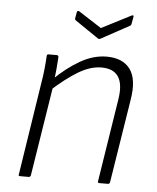

<svg xmlns="http://www.w3.org/2000/svg" viewBox="-50 -706 614 749"><g transform="rotate(5 257.5 -331.5)"><path d="M367 0Q360 0 361 -6L412 -330Q432 -450 336 -450Q293 -450 245.5 -421.5Q198 -393 141 -341L147 -385Q198 -435 249.5 -464.5Q301 -494 353 -494Q416 -494 445 -454.5Q474 -415 460 -333L408 -6Q406 0 400 0ZM56 0Q49 0 51 -6L107 -367Q112 -395 115 -424.5Q118 -454 119 -476Q119 -483 126 -483H158Q164 -483 165 -476Q164 -457 161.5 -429Q159 -401 156 -378L155 -365L98 -6Q96 0 90 0ZM435 -662Q439 -664 441.5 -663Q444 -662 443 -658L438 -630Q437 -624 431 -621L321 -561Q317 -559 313 -561L222 -623Q219 -625 217.5 -627Q216 -629 217 -633L221 -656Q223 -664 230 -661L320 -603Z"/></g></svg>

Font: Sofia Sans Semi Condensed Light
Style: Italic
Weight: 300
Italic angle: -9°
Version: Version 4.100